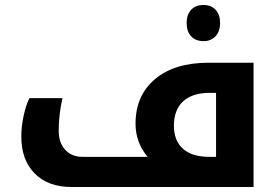

<svg xmlns="http://www.w3.org/2000/svg" viewBox="-20 -745 1115 765"><path d="M264.2 0Q171.9 0 118.4 -53.7Q64.9 -107.4 64.9 -201.2Q64.9 -238.8 73.7 -281.5Q82.5 -324.2 97.2 -354H229Q213.9 -289.1 213.9 -223.1Q213.9 -176.8 239.7 -148.4Q265.6 -120.1 308.1 -120.1H567.9Q520 -178.2 520 -252Q520 -363.8 597.2 -429.4Q674.3 -495.1 812 -495.1H990.2V0ZM840.8 -120.1V-375H814.9Q746.6 -375 709.7 -341.3Q672.9 -307.6 672.9 -244.1Q672.9 -184.6 709 -152.3Q745.1 -120.1 813 -120.1ZM791 -581.1Q759.8 -581.1 741.7 -600.3Q723.6 -619.6 723.6 -652.8Q723.6 -686.5 741.5 -705.8Q759.3 -725.1 791 -725.1Q821.3 -725.1 839.1 -706.1Q856.9 -687 856.9 -652.8Q856.9 -619.6 838.6 -600.3Q820.3 -581.1 791 -581.1Z"/></svg>

Font: Noto Sans Kufi Arabic
Style: Bold
Weight: 700
Designer: Monotype Design team
Foundry: Monotype Imaging Inc.
Version: Version 1.02